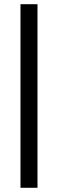

<svg xmlns="http://www.w3.org/2000/svg" viewBox="-20 -890 272 910"><path d="M77.1 0V-870.1H157.7V0Z"/></svg>

Font: Antonio ExtraLight
Style: Regular
Weight: 250
Designer: Vernon Adams
Foundry: Vernon Adams
Version: Version 1.002